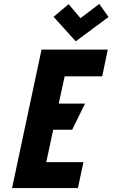

<svg xmlns="http://www.w3.org/2000/svg" viewBox="-20 -951 569 971"><path d="M529 -865 482 -931 387 -859 327 -930 251 -866 363 -742ZM41 0H374L402 -131H214L249 -295H345L410 -427H277L307 -565H497L525 -700H190Z"/></svg>

Font: Advent Pro ExtraBold
Style: Italic
Weight: 800
Italic angle: -12°
Version: Version 3.000